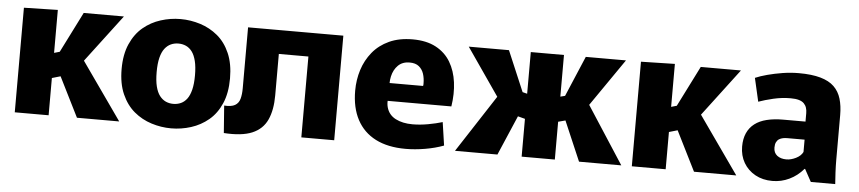

<svg xmlns="http://www.w3.org/2000/svg" viewBox="-37 -735 4256 951"><g transform="rotate(5 2090.5 -259.5)"><path d="M51 -520 219.3 -523.8V-310.2L282.3 -328.3L230.8 -286.3L348.3 -520H548.2L339.7 -244.5L339.3 -328.2L570.3 0H360.2L230.2 -260.3L305.7 -210.3L219.3 -185.2V0H51Z M829.3 11.7Q779.2 11.7 731 -3.6Q682.8 -18.8 644.2 -51Q605.7 -83.2 582.6 -135.3Q559.5 -187.3 559.5 -260Q559.5 -332.7 582.6 -384.7Q605.7 -436.8 644.2 -469Q682.8 -501.2 731 -516.4Q779.2 -531.7 829.3 -531.7Q879.5 -531.7 927.7 -516.4Q975.8 -501.2 1014.5 -469Q1053.2 -436.8 1075.8 -384.7Q1098.5 -332.7 1098.5 -260Q1098.5 -187.3 1075.8 -135.3Q1053.2 -83.2 1014.5 -51Q975.8 -18.8 927.7 -3.6Q879.5 11.7 829.3 11.7ZM829.3 -110Q849.5 -110 866.9 -117.8Q884.3 -125.7 897.1 -142.7Q909.8 -159.7 917.1 -188.7Q924.3 -217.7 924.3 -260Q924.3 -302.3 917.1 -331.3Q909.8 -360.3 897.1 -377.3Q884.3 -394.3 866.9 -402.2Q849.5 -410 829.3 -410Q809.2 -410 791.8 -402.2Q774.5 -394.3 761.3 -377.3Q748.2 -360.3 740.9 -331.3Q733.7 -302.3 733.7 -260Q733.7 -217.7 740.9 -188.7Q748.2 -159.7 761.3 -142.7Q774.5 -125.7 791.8 -117.8Q809.2 -110 829.3 -110Z M1091.5 12 1081.3 -123.7Q1116.8 -121.2 1135.1 -131.7Q1153.3 -142.2 1159.4 -164.3Q1165.5 -186.5 1165.5 -217.3V-520H1328.8V-195.7Q1328.8 -123.2 1306.5 -74.4Q1284.2 -25.7 1232.3 -3.8Q1180.5 18 1091.5 12ZM1260.2 -402V-520H1559.8V-402ZM1475.8 0V-520H1639.2V0Z M1994.8 11.7Q1906.2 11.7 1845.3 -19.5Q1784.5 -50.7 1752.9 -110.1Q1721.3 -169.5 1721.3 -253.7Q1721.3 -308 1736.9 -357.4Q1752.5 -406.8 1784.8 -446.5Q1817.2 -486.2 1866.7 -508.9Q1916.2 -531.7 1983.3 -531.7Q2052.3 -531.7 2099.2 -506.6Q2146 -481.5 2171.9 -437.9Q2197.8 -394.3 2205.2 -337.6Q2212.7 -280.8 2202.7 -217.5H1810.5L1901.3 -284.8Q1878.7 -224.2 1889.1 -186.2Q1899.5 -148.3 1934.2 -130.4Q1968.8 -112.5 2018.3 -112.5Q2055.5 -112.5 2095.6 -119.7Q2135.7 -127 2166.8 -136.5L2183.7 -21.2Q2141.3 -5.3 2091.1 3.2Q2040.8 11.7 1994.8 11.7ZM1811.5 -306.3H2054.5Q2055.5 -310.7 2055.5 -313.7Q2055.5 -316.7 2055.5 -319.5Q2055.5 -344.8 2048.5 -366.6Q2041.5 -388.3 2024.6 -402.3Q2007.7 -416.2 1978 -416.2Q1942.8 -416.2 1921 -394.8Q1899.2 -373.3 1891.6 -339.3Q1884 -305.3 1891.3 -268.3Z M2239.8 0 2453.3 -328.2 2453 -244.5 2262.8 -520H2462.7L2561.8 -286.3L2510.3 -328.3L2581.7 -310.2V-185.2L2487 -210.3L2562.5 -260.3L2450.8 0ZM2571.2 0V-520H2736.2V0ZM2856.5 0 2744.8 -260.3 2820.3 -210.3 2725.7 -185.2V-310.2L2797 -328.3L2745.5 -286.3L2844.7 -520H3044.5L2854.3 -244.5L2854 -328.2L3066.7 0Z M3119 -520 3287.3 -523.8V-310.2L3350.3 -328.3L3298.8 -286.3L3416.3 -520H3616.2L3407.7 -244.5L3407.3 -328.2L3638.3 0H3428.2L3298.2 -260.3L3373.7 -210.3L3287.3 -185.2V0H3119Z M3818.5 11.7Q3770.2 11.7 3733.2 -8.7Q3696.2 -29.2 3675.4 -64.7Q3654.7 -100.3 3654.7 -145.3Q3654.7 -183.8 3667.4 -212.2Q3680.2 -240.7 3704.5 -259.3Q3728.8 -278 3764.5 -286.7Q3800.2 -295.5 3845.2 -295.5H3956.7V-337.5Q3956.7 -352.2 3952.8 -364.2Q3949 -376.2 3939.9 -385.5Q3930.8 -394.8 3914.6 -399.5Q3898.3 -404.2 3873.5 -404.2Q3830.3 -404.2 3787.9 -394.3Q3745.5 -384.3 3714.8 -373.2L3688.2 -489.5Q3712.8 -500.2 3747.8 -509.5Q3782.7 -518.8 3823.1 -525.3Q3863.5 -531.7 3903.5 -531.7Q3967.8 -531.7 4011 -519.4Q4054.2 -507.2 4079 -483.1Q4103.8 -459 4114.4 -423.6Q4125 -388.2 4125 -342.7V-121.5Q4125 -90.2 4126.7 -56.9Q4128.5 -23.7 4130.3 0H4009L3975.2 -61.8H3972.5Q3942.2 -26.2 3902.4 -7.3Q3862.7 11.7 3818.5 11.7ZM3878.5 -100.7Q3901 -100.7 3925.7 -112.8Q3950.3 -125 3960 -144.7V-206H3873.8Q3863.3 -206 3852.8 -204Q3842.3 -202 3833.7 -196.6Q3825 -191.2 3819.8 -180.8Q3814.7 -170.5 3814.7 -154Q3814.7 -128.2 3832.3 -114.4Q3850 -100.7 3878.5 -100.7Z"/></g></svg>

Font: Murecho Thin
Style: Regular
Weight: 100
Designer: Neil Summerour
Foundry: Positype
Version: Version 1.010